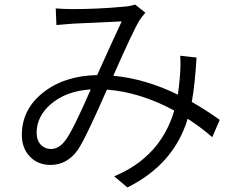

<svg xmlns="http://www.w3.org/2000/svg" viewBox="-20 -766 1040 844"><path d="M844 -513Q837 -394 823 -318Q886 -282 946 -239L913 -163Q864 -206 805 -244Q745 -44 540 58L482 9Q686 -76 746 -280Q596 -361 450 -372Q356 -157 322 -107Q275 -41 202 -41Q147 -41 112 -77Q76 -114 76 -173Q76 -284 168 -358Q262 -433 407 -436Q493 -626 515 -672L301 -662L228 -656L225 -729Q263 -726 299 -726Q413 -726 528 -737Q549 -738 574 -746L619 -710Q605 -694 594 -678Q567 -635 478 -433Q618 -420 762 -350Q768 -393 771 -432Q775 -484 772 -521ZM203 -308Q141 -254 141 -182Q141 -149 160 -129Q178 -111 204 -111Q238 -111 266 -147Q298 -187 379 -373Q270 -366 203 -308Z"/></svg>

Font: Source Han Sans CN Normal
Style: Regular
Weight: 350
Designer: Ryoko NISHIZUKA 西塚涼子 (kana, bopomofo & ideographs); Paul D. Hunt (Latin, Greek & Cyrillic); Sandoll Communications 산돌커뮤니
Foundry: Adobe
Version: Version 2.004;hotconv 1.0.118;makeotfexe 2.5.65603